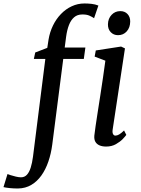

<svg xmlns="http://www.w3.org/2000/svg" viewBox="-133 -835 813 1107"><path d="M146.9 -606.7Q154.1 -650 172.4 -687.7Q190.7 -725.4 218.3 -754Q245.8 -782.7 280.5 -798.8Q315.1 -815 354 -815Q373.8 -815 394.6 -812.8Q415.4 -810.5 434.3 -803L409.3 -729.9Q400 -736.9 383.1 -744.5Q366.3 -752.2 340.5 -751.5Q313 -751.5 294.3 -735.4Q275.7 -719.3 264.6 -690.7Q253.5 -662 248.3 -623.8L240.1 -561H359.3L350.2 -495.3H231.7L168.3 -1.6Q161.6 50.5 145.9 96.3Q130.3 142.1 105.7 176.6Q81.2 211.1 47.6 231Q14 251 -28.6 251.7Q-53.2 252 -77.4 249.4Q-101.6 246.8 -112.9 243.8L-89.8 168.5Q-86.7 170 -72.8 174.6Q-59 179.1 -41.8 183.2Q-24.6 187.3 -12.1 187.3Q8.5 187.3 21.9 172.9Q35.4 158.5 43.9 131.9Q52.4 105.2 57.2 68.6L128.4 -495.3H62.2L70.2 -532.4L139.6 -559ZM479 10Q456.7 10 440.6 3.1Q424.5 -3.9 416.7 -17.9Q409 -31.9 410.9 -53.3Q412.9 -73.7 418.2 -108.5Q423.5 -143.4 430.3 -188.2Q437.2 -232.9 445.1 -283.3Q453 -333.6 460.5 -385.3Q468 -437 474.5 -485.1L412.7 -508.7L419.3 -544.1L565.1 -566.6L587.5 -556L516.7 -88.8Q513.9 -70.8 518.8 -62Q523.8 -53.1 532 -53.1Q542.2 -53.1 553.8 -59.7Q565.3 -66.2 582.3 -82.8L595.3 -57.2Q590.5 -50.1 575.2 -33.9Q559.8 -17.8 535.5 -3.9Q511.1 10 479 10ZM547.5 -632.2Q522 -632.2 505.4 -649.6Q488.7 -667 489.4 -695.4Q490.1 -728.1 510.4 -749.5Q530.6 -770.9 560.7 -770.9Q586.5 -770.9 602.2 -754.1Q617.9 -737.3 617.7 -711.1Q617.5 -676.4 597.9 -654.3Q578.3 -632.2 547.5 -632.2Z"/></svg>

Font: Merriweather 7pt Light
Style: Italic
Weight: 300
Italic angle: -7.8°
Designer: Eben Sorkin
Foundry: Eben Sorkin
Version: Version 2.200;gftools[0.9.31]